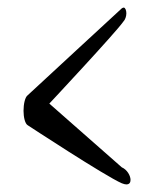

<svg xmlns="http://www.w3.org/2000/svg" viewBox="-20 -564 402 506"><path d="M313 -78C321 -78 324 -83 324 -90C324 -101 315 -117 301 -123L110 -291C110 -291 285 -478 305 -507C310 -512 313 -521 313 -529C313 -537 310 -544 306 -544C304 -544 303 -543 301 -542C301 -542 84 -342 53 -313C46 -308 42 -290 42 -272C42 -255 46 -238 53 -234C53 -234 257 -100 301 -81C306 -79 310 -78 313 -78Z"/></svg>

Font: Style Script
Style: Regular
Weight: 400
Designer: Robert E. Leuschke
Foundry: Robert E. Leuschke
Version: Version 1.010